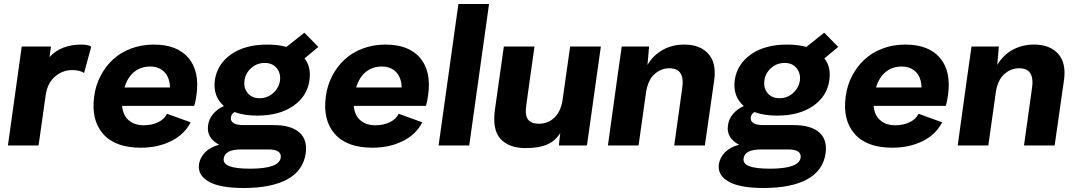

<svg xmlns="http://www.w3.org/2000/svg" viewBox="-20 -735 5437 970"><path d="M390.1 -509.8Q425.8 -509.8 440.9 -499L404.8 -366.2Q384.3 -380.9 344.2 -380.9Q295.9 -380.9 257.8 -348.1Q219.7 -315.4 210.9 -254.9L174.8 0H20L89.8 -500H237.8L230 -446.8Q289.1 -509.8 390.1 -509.8Z M690.9 11.2Q561 11.2 500 -59.6Q439 -130.4 456.1 -250Q463.4 -304.2 487.8 -351.3Q512.2 -398.4 550 -433.8Q587.9 -469.2 641.4 -489.5Q694.8 -509.8 756.8 -509.8Q875 -509.8 932.1 -442.4Q989.3 -375 972.7 -254.9Q968.3 -220.7 960.9 -200.2H596.7Q601.1 -151.9 630.6 -127Q660.2 -102.1 706.1 -102.1Q746.6 -102.1 778.6 -117.4Q810.5 -132.8 823.7 -160.2L942.9 -117.2Q912.6 -56.2 845.2 -22.5Q777.8 11.2 690.9 11.2ZM608.9 -293H838.9Q837.4 -343.8 810.3 -371.3Q783.2 -398.9 738.8 -398.9Q692.4 -398.9 658.7 -372.3Q625 -345.7 608.9 -293Z M1517.6 -569.8 1588.4 -498 1518.6 -439.9Q1552.7 -397 1543.5 -330.1Q1532.7 -249.5 1462.2 -200.2Q1391.6 -150.9 1279.3 -150.9Q1213.9 -150.9 1164.6 -168.9Q1149.4 -159.7 1146.5 -142.1Q1144 -123.5 1159.7 -113.3Q1175.3 -103 1211.4 -103H1364.3Q1450.2 -103 1492.2 -66.2Q1534.2 -29.3 1524.4 40Q1511.7 127.4 1431.2 171.1Q1350.6 214.8 1211.4 214.8Q1090.8 214.8 1034.2 182.4Q977.5 149.9 985.4 94.2Q990.7 60.5 1016.4 34.4Q1042 8.3 1087.4 -3.9Q1057.1 -19 1041.7 -43.7Q1026.4 -68.4 1031.2 -102.1Q1035.6 -134.3 1056.9 -159.4Q1078.1 -184.6 1111.3 -199.2Q1055.2 -248 1065.4 -330.1Q1077.6 -411.6 1147.9 -460.7Q1218.3 -509.8 1330.6 -509.8Q1385.3 -509.8 1427.2 -498ZM1110.4 64.9Q1106 91.8 1138.7 104.5Q1171.4 117.2 1243.7 117.2Q1390.6 117.2 1398.4 61Q1400.9 41.5 1386 30.8Q1371.1 20 1333.5 20H1199.2Q1116.2 20 1110.4 64.9ZM1215.3 -328.1Q1210 -291 1231.2 -264.9Q1252.4 -238.8 1291.5 -238.8Q1331.1 -238.8 1360.1 -264.9Q1389.2 -291 1394.5 -328.1Q1398.9 -365.2 1377.7 -391.1Q1356.4 -417 1317.4 -417Q1277.8 -417 1248.8 -390.9Q1219.7 -364.7 1215.3 -328.1Z M1861.3 11.2Q1731.4 11.2 1670.4 -59.6Q1609.4 -130.4 1626.5 -250Q1633.8 -304.2 1658.2 -351.3Q1682.6 -398.4 1720.5 -433.8Q1758.3 -469.2 1811.8 -489.5Q1865.2 -509.8 1927.2 -509.8Q2045.4 -509.8 2102.5 -442.4Q2159.7 -375 2143.1 -254.9Q2138.7 -220.7 2131.3 -200.2H1767.1Q1771.5 -151.9 1801 -127Q1830.6 -102.1 1876.5 -102.1Q1917 -102.1 1949 -117.4Q1981 -132.8 1994.1 -160.2L2113.3 -117.2Q2083 -56.2 2015.6 -22.5Q1948.2 11.2 1861.3 11.2ZM1779.3 -293H2009.3Q2007.8 -343.8 1980.7 -371.3Q1953.6 -398.9 1909.2 -398.9Q1862.8 -398.9 1829.1 -372.3Q1795.4 -345.7 1779.3 -293Z M2295.9 -714.8H2450.7L2350.6 0H2195.8Z M2636.2 13.2Q2550.8 13.2 2508.5 -33.4Q2466.3 -80.1 2480.5 -181.2L2525.4 -500H2680.2L2639.2 -207Q2630.9 -153.8 2647.2 -131.8Q2663.6 -109.9 2702.1 -109.9Q2746.6 -109.9 2778.8 -138.7Q2811 -167.5 2821.3 -224.1L2860.4 -500H3015.6L2945.3 0H2803.2L2810.5 -63Q2785.2 -22.5 2743.4 -4.6Q2701.7 13.2 2636.2 13.2Z M3437 -509.8Q3516.6 -509.8 3558.3 -463.6Q3600.1 -417.5 3588.4 -331.1L3541 0H3386.2L3426.3 -287.1Q3442.4 -390.1 3362.3 -390.1Q3318.4 -390.1 3285.2 -359.1Q3252 -328.1 3243.2 -264.2L3206.1 0H3051.3L3097.2 -332L3121.1 -500H3259.3L3251 -407.2Q3281.7 -458 3329.8 -483.9Q3377.9 -509.8 3437 -509.8Z M4144 -569.8 4214.8 -498 4145 -439.9Q4179.2 -397 4169.9 -330.1Q4159.2 -249.5 4088.6 -200.2Q4018.1 -150.9 3905.8 -150.9Q3840.3 -150.9 3791 -168.9Q3775.9 -159.7 3772.9 -142.1Q3770.5 -123.5 3786.1 -113.3Q3801.8 -103 3837.9 -103H3990.7Q4076.7 -103 4118.7 -66.2Q4160.6 -29.3 4150.9 40Q4138.2 127.4 4057.6 171.1Q3977.1 214.8 3837.9 214.8Q3717.3 214.8 3660.6 182.4Q3604 149.9 3611.8 94.2Q3617.2 60.5 3642.8 34.4Q3668.5 8.3 3713.9 -3.9Q3683.6 -19 3668.2 -43.7Q3652.8 -68.4 3657.7 -102.1Q3662.1 -134.3 3683.3 -159.4Q3704.6 -184.6 3737.8 -199.2Q3681.6 -248 3691.9 -330.1Q3704.1 -411.6 3774.4 -460.7Q3844.7 -509.8 3957 -509.8Q4011.7 -509.8 4053.7 -498ZM3736.8 64.9Q3732.4 91.8 3765.1 104.5Q3797.9 117.2 3870.1 117.2Q4017.1 117.2 4024.9 61Q4027.3 41.5 4012.5 30.8Q3997.6 20 3960 20H3825.7Q3742.7 20 3736.8 64.9ZM3841.8 -328.1Q3836.4 -291 3857.7 -264.9Q3878.9 -238.8 3918 -238.8Q3957.5 -238.8 3986.6 -264.9Q4015.6 -291 4021 -328.1Q4025.4 -365.2 4004.2 -391.1Q3982.9 -417 3943.8 -417Q3904.3 -417 3875.2 -390.9Q3846.2 -364.7 3841.8 -328.1Z M4487.8 11.2Q4357.9 11.2 4296.9 -59.6Q4235.8 -130.4 4252.9 -250Q4260.3 -304.2 4284.7 -351.3Q4309.1 -398.4 4346.9 -433.8Q4384.8 -469.2 4438.2 -489.5Q4491.7 -509.8 4553.7 -509.8Q4671.9 -509.8 4729 -442.4Q4786.1 -375 4769.5 -254.9Q4765.1 -220.7 4757.8 -200.2H4393.6Q4397.9 -151.9 4427.5 -127Q4457 -102.1 4502.9 -102.1Q4543.5 -102.1 4575.4 -117.4Q4607.4 -132.8 4620.6 -160.2L4739.7 -117.2Q4709.5 -56.2 4642.1 -22.5Q4574.7 11.2 4487.8 11.2ZM4405.8 -293H4635.7Q4634.3 -343.8 4607.2 -371.3Q4580.1 -398.9 4535.6 -398.9Q4489.3 -398.9 4455.6 -372.3Q4421.9 -345.7 4405.8 -293Z M5204.1 -509.8Q5283.7 -509.8 5325.4 -463.6Q5367.2 -417.5 5355.5 -331.1L5308.1 0H5153.3L5193.4 -287.1Q5209.5 -390.1 5129.4 -390.1Q5085.4 -390.1 5052.2 -359.1Q5019 -328.1 5010.3 -264.2L4973.1 0H4818.4L4864.3 -332L4888.2 -500H5026.4L5018.1 -407.2Q5048.8 -458 5096.9 -483.9Q5145 -509.8 5204.1 -509.8Z"/></svg>

Font: Human Sans Bold
Style: Italic
Weight: 700
Italic angle: -8°
Designer: Tim Radville
Foundry: Continuum
Version: Version 1.000;FEAKit 1.0